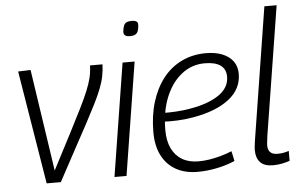

<svg xmlns="http://www.w3.org/2000/svg" viewBox="-52 -818 1421 905"><g transform="rotate(-5 658.5 -365.0)"><path d="M201 2H134L46 -535L105 -537L177 -55Q228 -153 263.5 -221.5Q299 -290 322 -336.5Q345 -383 358.5 -416Q372 -449 378.5 -476Q385 -503 386 -534H445Q444 -505 438.5 -477.5Q433 -450 421 -419.5Q409 -389 390 -351Q371 -313 344.5 -263.5Q318 -214 282.5 -149Q247 -84 201 2Z M455 0 540 -534H597L512 0ZM599 -726Q615 -726 622.5 -721Q630 -716 629 -703Q628 -685 623.5 -674.5Q619 -664 610 -659.5Q601 -655 586 -655Q572 -655 564 -660Q556 -665 556 -678Q558 -696 562 -706.5Q566 -717 575 -721.5Q584 -726 599 -726Z M705 -281Q736 -280 770.5 -282Q805 -284 839 -290Q926 -305 975.5 -339Q1025 -373 1025 -425Q1025 -461 999.5 -479Q974 -497 925 -497Q864 -497 816 -459.5Q768 -422 740.5 -355Q713 -288 713 -199Q713 -148 730 -112.5Q747 -77 779 -58Q811 -39 857 -39Q881 -39 907 -43Q933 -47 960.5 -54.5Q988 -62 1015 -73L1025 -26Q986 -9 939.5 0.5Q893 10 848 10Q788 10 745 -14.5Q702 -39 679 -84.5Q656 -130 656 -194Q656 -272 675.5 -336Q695 -400 731 -446.5Q767 -493 819 -518.5Q871 -544 935 -544Q980 -544 1013 -530.5Q1046 -517 1063.5 -492.5Q1081 -468 1081 -434Q1081 -362 1020 -314.5Q959 -267 850 -248Q811 -241 772 -239.5Q733 -238 700 -240Z M1229 -740H1287L1190 -132Q1189 -120 1187 -107.5Q1185 -95 1185 -84Q1185 -73 1189 -63.5Q1193 -54 1203 -48Q1213 -42 1231 -42Q1244 -42 1256.5 -44Q1269 -46 1284 -51V-4Q1267 2 1246.5 6Q1226 10 1205 10Q1163 10 1144 -11Q1125 -32 1125 -67Q1125 -78 1126.5 -89.5Q1128 -101 1129 -110Z"/></g></svg>

Font: Georama Light
Style: Italic
Weight: 300
Italic angle: -9°
Designer: Jean-Baptiste Levee
Foundry: Production Type
Version: Version 1.001